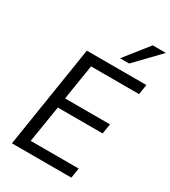

<svg xmlns="http://www.w3.org/2000/svg" viewBox="-221 -1040 1021 1150"><g transform="rotate(30 289.5 -465.0)"><path d="M51 0 162 -705H574L563 -636H231L192 -392H503L492 -323H182L141 -69H473L462 0ZM357 -765 488 -930H579L420 -765Z"/></g></svg>

Font: Nunito Sans 10pt SemiCondensed
Style: Italic
Weight: 400
Width: 4
Italic angle: -9°
Designer: Vernon Adams
Foundry: Vernon Adams
Version: Version 3.101;gftools[0.9.27]